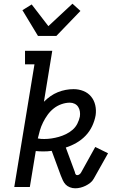

<svg xmlns="http://www.w3.org/2000/svg" viewBox="-20 -1009 640 1036"><path d="M185 -815 101 -954 151 -985 241 -868 371 -989 414 -950 284 -815ZM386 7Q371 7 357 1.5Q343 -4 334 -13.5Q325 -23 319 -36Q313 -49 308 -62L259 -195Q247 -193 235 -192.5Q223 -192 212 -192Q202 -192 192.5 -192.5Q183 -193 173 -194L141 0H57L166 -662H115V-735H262L217 -460Q234 -477 252.5 -490Q271 -503 292 -511.5Q313 -520 334.5 -524Q356 -528 377 -528Q405 -528 430 -518Q455 -508 471.5 -488Q488 -468 494 -441.5Q500 -415 496 -387Q491 -358 477.5 -329Q464 -300 442 -277Q420 -254 392 -238Q364 -222 335 -213L382 -86Q383 -84 383.5 -82Q384 -80 385 -78L384 -77Q386 -72 388.5 -68Q391 -64 397 -64Q403 -64 409 -68.5Q415 -73 418 -79L494 -216L563 -182L486 -45Q479 -32 467 -22.5Q455 -13 441.5 -6.5Q428 0 414 3.5Q400 7 386 7ZM219 -259Q238 -259 258 -262Q278 -265 297.5 -270.5Q317 -276 336.5 -285.5Q356 -295 372 -309Q388 -323 397.5 -342Q407 -361 411 -380Q413 -394 411 -407.5Q409 -421 402 -432Q395 -443 383 -449Q371 -455 357 -455Q335 -455 312 -447Q289 -439 270 -424Q251 -409 237 -389.5Q223 -370 212.5 -349Q202 -328 195.5 -306Q189 -284 184 -262Q193 -260 201.5 -259.5Q210 -259 219 -259Z"/></svg>

Font: Iosevka Plex Etoile
Style: Italic
Weight: 400
Italic angle: -9°
Designer: Belleve Invis
Foundry: Belleve Invis
Version: Version 25.1.1; ttfautohint (v1.8.4)